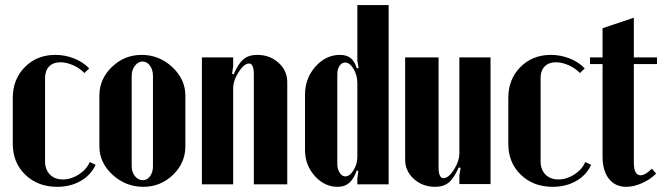

<svg xmlns="http://www.w3.org/2000/svg" viewBox="-20 -719 2583 749"><path d="M29.8 -336.9Q29.8 -409.7 76.9 -457.3Q124 -504.9 195.8 -504.9Q233.9 -504.9 269 -491Q304.2 -477.1 328.1 -452.1L309.1 -434.1Q292 -452.6 265.6 -464.4Q239.3 -476.1 215.8 -476.1Q187.5 -476.1 171.6 -459.7Q155.8 -443.4 155.8 -414.1V-89.8Q155.8 -57.6 174.6 -38.3Q193.4 -19 225.1 -19Q257.3 -19 287.4 -38.3Q317.4 -57.6 330.1 -86.9L353 -76.2Q335 -36.1 294.9 -13.2Q254.9 9.8 203.1 9.8Q127.4 9.8 78.6 -37.4Q29.8 -84.5 29.8 -158.2Z M532.7 -504.9Q601.1 -504.9 652.1 -457.3Q703.1 -409.7 703.1 -346.2V-147.9Q703.1 -83.5 654.8 -36.9Q606.4 9.8 539.1 9.8Q470.2 9.8 418.9 -37.4Q367.7 -84.5 367.7 -147.9V-346.2Q367.7 -410.6 416.5 -457.8Q465.3 -504.9 532.7 -504.9ZM493.7 -422.9V-70.8Q493.7 -47.9 506.3 -32Q519 -16.1 537.1 -16.1Q554.2 -16.1 565.4 -31.5Q576.7 -46.9 576.7 -70.8V-422.9Q576.7 -446.8 564.9 -462.9Q553.2 -479 536.1 -479Q519 -479 506.3 -462.4Q493.7 -445.8 493.7 -422.9Z M891.6 -429.2Q909.7 -471.2 929.9 -488Q950.2 -504.9 983.4 -504.9Q1032.7 -504.9 1066.7 -474.1Q1100.6 -443.4 1100.6 -398.9V0H970.2V-428.2Q970.2 -471.2 951.7 -471.2Q932.1 -471.2 910.9 -438Q889.6 -404.8 889.6 -374V0H767.6V-495.1H889.6V-460L885.3 -431.2Z M1374 -22.9 1377.9 -51.8 1372.1 -54.2Q1359.4 -20 1341.8 -5.1Q1324.2 9.8 1297.4 9.8Q1245.6 9.8 1207.8 -32.7Q1169.9 -75.2 1169.9 -133.8V-350.1Q1169.9 -413.1 1210.4 -459Q1251 -504.9 1306.2 -504.9Q1331.5 -504.9 1347.4 -492.7Q1363.3 -480.5 1372.1 -452.1L1378.9 -454.1L1374 -482.9V-699.2H1496.1V0H1374ZM1374 -395Q1374 -425.8 1359.1 -450.4Q1344.2 -475.1 1326.2 -475.1Q1313.5 -475.1 1304.7 -462.4Q1295.9 -449.7 1295.9 -430.2V-79.1Q1295.9 -59.1 1305.2 -44.9Q1314.5 -30.8 1327.1 -30.8Q1344.2 -30.8 1359.1 -54.9Q1374 -79.1 1374 -106.9Z M1769.5 -65.9Q1751.5 -24.4 1731 -7.3Q1710.4 9.8 1677.7 9.8Q1628.4 9.8 1594.5 -21Q1560.5 -51.8 1560.5 -96.2V-495.1H1690.9V-66.9Q1690.9 -23.9 1710 -23.9Q1729.5 -23.9 1750.7 -57.1Q1772 -90.3 1772 -121.1V-495.1H1893.6V-1H1772V-35.2L1776.9 -64Z M1962.9 -336.9Q1962.9 -409.7 2010 -457.3Q2057.1 -504.9 2128.9 -504.9Q2167 -504.9 2202.1 -491Q2237.3 -477.1 2261.2 -452.1L2242.2 -434.1Q2225.1 -452.6 2198.7 -464.4Q2172.4 -476.1 2148.9 -476.1Q2120.6 -476.1 2104.7 -459.7Q2088.9 -443.4 2088.9 -414.1V-89.8Q2088.9 -57.6 2107.7 -38.3Q2126.5 -19 2158.2 -19Q2190.4 -19 2220.5 -38.3Q2250.5 -57.6 2263.2 -86.9L2286.1 -76.2Q2268.1 -36.1 2228 -13.2Q2188 9.8 2136.2 9.8Q2060.5 9.8 2011.7 -37.4Q1962.9 -84.5 1962.9 -158.2Z M2422.9 9.8Q2379.9 9.8 2355.2 -21.7Q2330.6 -53.2 2330.6 -107.9V-469.2H2281.7V-495.1H2330.6V-608.9L2452.6 -649.9V-495.1H2543V-469.2H2452.6V-85Q2452.6 -35.2 2479 -35.2Q2497.1 -35.2 2522.9 -61L2539.6 -42Q2517.1 -19 2484.6 -4.6Q2452.1 9.8 2422.9 9.8Z"/></svg>

Font: Moniqa Black Heading
Style: Regular
Weight: 900
Designer: Rajesh Rajput
Foundry: Rajesh Rajput
Version: Version 1.000